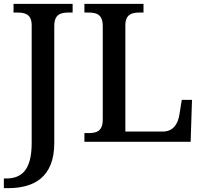

<svg xmlns="http://www.w3.org/2000/svg" viewBox="-34 -734 1054 994"><path d="M-14 240H8C139 240 247 186 247 6V-599C247 -660 280 -669 321 -669H342V-714H36V-669H57C96 -669 130 -660 130 -603V7C130 146 78 190 -2 190H-14ZM403 0H953L960 -217H907L895 -142C888 -96 865 -53 809 -53H615V-603C615 -660 649 -669 688 -669H709V-714H403V-669H424C465 -669 498 -660 498 -599V-115C498 -54 465 -45 424 -45H403Z"/></svg>

Font: Noto Serif Thai Medium
Style: Regular
Weight: 500
Designer: Monotype Design Team
Foundry: Monotype Imaging Inc.
Version: Version 1.901;PS 001.901;hotconv 1.0.88;makeotf.lib2.5.64775